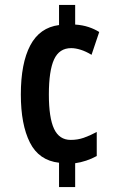

<svg xmlns="http://www.w3.org/2000/svg" viewBox="-20 -744 489 774"><path d="M283 -645Q313 -643 337 -635Q361 -627 380 -615L349 -523Q326 -537 305 -543.5Q284 -550 267 -550Q219 -550 198 -504.5Q177 -459 177 -363Q177 -269 198 -224.5Q219 -180 265 -180Q293 -180 317.5 -188.5Q342 -197 370 -212V-115Q350 -104 327.5 -96.5Q305 -89 283 -86V10H218V-88Q137 -97 100.5 -169.5Q64 -242 64 -363Q64 -489 102 -561Q140 -633 218 -643V-724H283Z"/></svg>

Font: Noto Sans Gurmukhi ExtraCondensed SemiBold
Style: Regular
Weight: 600
Width: 2
Designer: Jelle Bosma - Monotype Design Team
Foundry: Monotype Imaging Inc.
Version: Version 2.004; ttfautohint (v1.8.4.7-5d5b)